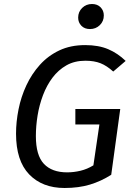

<svg xmlns="http://www.w3.org/2000/svg" viewBox="-20 -926 665 958"><path d="M405 -701Q472 -701 520 -680.5Q568 -660 607 -622L545 -569Q513 -598 481.5 -610.5Q450 -623 406 -623Q352 -623 311.5 -600Q271 -577 242 -538.5Q213 -500 194.5 -451Q176 -402 167.5 -349.5Q159 -297 159 -247Q159 -151 199 -108.5Q239 -66 315 -66Q348 -66 381.5 -74Q415 -82 446 -101L476 -305H356V-382H580L535 -54Q485 -22 429 -5Q373 12 302 12Q191 12 125.5 -56Q60 -124 60 -259Q60 -318 72.5 -380.5Q85 -443 111.5 -500Q138 -557 179 -602.5Q220 -648 276 -674.5Q332 -701 405 -701ZM429 -781Q402 -781 386 -797.5Q370 -814 370 -838Q370 -867 390 -886.5Q410 -906 439 -906Q466 -906 482 -889.5Q498 -873 498 -849Q498 -820 478 -800.5Q458 -781 429 -781Z"/></svg>

Font: Fira Sans Variable
Style: Italic
Weight: 397
Italic angle: -8°
Designer: Carrois Corporate & Edenspiekermann AG
Foundry: Carrois Corporate GbR & Edenspiekermann AG
Version: Version 4.202